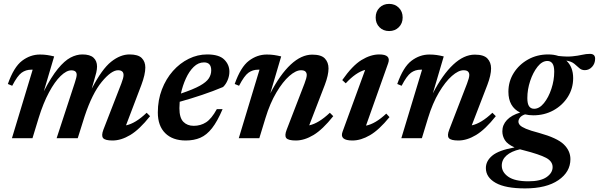

<svg xmlns="http://www.w3.org/2000/svg" viewBox="-20 -730 3163 1014"><path d="M772.5 -116.5Q716.5 -46 668 -17Q619.5 12 574.5 12Q535.5 12 524.8 -0.5Q514 -13 526 -45L621 -289.5Q632.5 -319 632.5 -333.5Q632.5 -359 603.5 -359Q568 -359 517.5 -297.8Q467 -236.5 427 -116L390.5 0H279L375 -293Q385 -323 385 -335Q385 -358.5 356.5 -358.5Q331 -358.5 300 -328.5Q269 -298.5 238.8 -242.2Q208.5 -186 184 -106.5L151.5 0H43L152.5 -362H145Q116.5 -362 94.2 -346Q72 -330 44.5 -277L21.5 -286.5Q53 -376 96.5 -409Q140 -442 191 -442Q211.5 -442 228.5 -439.5Q245.5 -437 266 -432L211.5 -248Q251 -324.5 285.8 -366.8Q320.5 -409 352.2 -425.8Q384 -442.5 415 -442.5Q455.5 -442.5 474 -425.2Q492.5 -408 492.5 -378.5Q492.5 -364.5 488.5 -347Q484.5 -329.5 477.5 -307L464.5 -261.5Q518.5 -365.5 567 -404Q615.5 -442.5 664 -442.5Q709.5 -442.5 728.5 -423.5Q747.5 -404.5 747.5 -373.5Q747.5 -337 726.5 -281L645.5 -68Q695.5 -78 754.5 -134.5Z M1155.5 -153.5Q1128 -89 1099.8 -53Q1071.5 -17 1038 -2.5Q1004.5 12 961 12Q891.5 12 852.5 -26.8Q813.5 -65.5 813.5 -136Q813.5 -201.5 835 -257.5Q856.5 -313.5 893.2 -355Q930 -396.5 976.8 -419.5Q1023.5 -442.5 1074 -442.5Q1137 -442.5 1164.2 -415.5Q1191.5 -388.5 1191.5 -351.5Q1191.5 -329 1182.2 -306.8Q1173 -284.5 1158 -270.5Q1106 -248.5 1047.2 -228.8Q988.5 -209 929 -192.5Q927.5 -175 927.5 -158.5Q927.5 -108 948.2 -86.8Q969 -65.5 1003 -65.5Q1039.5 -65.5 1068.2 -84Q1097 -102.5 1125 -153.5ZM1057.5 -400.5Q1027.5 -400.5 1003.2 -377Q979 -353.5 961.8 -315.8Q944.5 -278 935.5 -236Q1001 -258 1035.5 -277.2Q1070 -296.5 1082.8 -316.2Q1095.5 -336 1095.5 -358.5Q1095.5 -400.5 1057.5 -400.5Z M1242.5 -277 1219.5 -286.5Q1251 -376 1294.5 -409Q1338 -442 1389 -442Q1410 -442 1427.2 -439.5Q1444.5 -437 1465 -432L1407.5 -237Q1459 -336.5 1515.2 -389Q1571.5 -441.5 1629 -441.5Q1676.5 -441.5 1695.8 -421Q1715 -400.5 1715 -368.5Q1715 -333.5 1695.5 -282L1613 -68Q1663 -78.5 1722 -134.5L1740 -116.5Q1684 -46 1635.8 -17Q1587.5 12 1542.5 12Q1503 12 1492.2 -0.5Q1481.5 -13 1494 -45L1588 -288.5Q1600 -319.5 1600 -334Q1600 -345 1593.2 -352Q1586.5 -359 1569.5 -359Q1542.5 -359 1508 -328.8Q1473.5 -298.5 1439.8 -241.8Q1406 -185 1382 -106.5L1349.5 0H1241L1350.5 -362H1343Q1314.5 -362 1292.2 -346Q1270 -330 1242.5 -277Z M1964 -637.5Q1964 -669 1984 -689.2Q2004 -709.5 2035 -709.5Q2066 -709.5 2086.2 -689.2Q2106.5 -669 2106.5 -637.5Q2106.5 -606.5 2086.2 -586.2Q2066 -566 2035 -566Q2004 -566 1984 -586.2Q1964 -606.5 1964 -637.5ZM1789 -34 1908.5 -361Q1859.5 -348 1806 -290L1787.5 -307Q1841 -383.5 1889.2 -413Q1937.5 -442.5 1983 -442.5Q2046.5 -442.5 2030 -396L1913 -66.5Q1962.5 -76 2020 -130L2037 -111.5Q1982 -44 1934 -16Q1886 12 1841.5 12Q1772 12 1789 -34Z M2101 -277 2078 -286.5Q2109.5 -376 2153 -409Q2196.5 -442 2247.5 -442Q2268.5 -442 2285.8 -439.5Q2303 -437 2323.5 -432L2266 -237Q2317.5 -336.5 2373.8 -389Q2430 -441.5 2487.5 -441.5Q2535 -441.5 2554.2 -421Q2573.5 -400.5 2573.5 -368.5Q2573.5 -333.5 2554 -282L2471.5 -68Q2521.5 -78.5 2580.5 -134.5L2598.5 -116.5Q2542.5 -46 2494.2 -17Q2446 12 2401 12Q2361.5 12 2350.8 -0.5Q2340 -13 2352.5 -45L2446.5 -288.5Q2458.5 -319.5 2458.5 -334Q2458.5 -345 2451.8 -352Q2445 -359 2428 -359Q2401 -359 2366.5 -328.8Q2332 -298.5 2298.2 -241.8Q2264.5 -185 2240.5 -106.5L2208 0H2099.5L2209 -362H2201.5Q2173 -362 2150.8 -346Q2128.5 -330 2101 -277Z M2753 265Q2649.5 265 2597.8 235.8Q2546 206.5 2546 157.5Q2546 120 2580 91.8Q2614 63.5 2697.5 48.5Q2660 32 2646.5 10.2Q2633 -11.5 2633 -36.5Q2633 -70.5 2657.2 -96.2Q2681.5 -122 2727 -135.5Q2665 -166 2665 -245.5Q2665 -300 2693.2 -344.8Q2721.5 -389.5 2769 -416Q2816.5 -442.5 2875 -442.5Q2905 -442.5 2929 -434.5Q2973 -429.5 3002.8 -432.5Q3032.5 -435.5 3054 -440.5Q3075.5 -445.5 3095.5 -445.5Q3123 -445.5 3123 -420Q3123 -394.5 3107 -377Q3091 -359.5 3068.5 -359.5Q3051 -359.5 3039.5 -370.2Q3028 -381 3013 -393.2Q2998 -405.5 2971 -410Q3007 -376.5 3007 -317.5Q3007 -263 2978.8 -218.2Q2950.5 -173.5 2902.8 -147.2Q2855 -121 2796.5 -121Q2773 -121 2753 -126Q2735 -120 2726.5 -109.5Q2718 -99 2718 -87.5Q2718 -78 2726 -69Q2734 -60 2757.5 -50Q2781 -40 2827 -28Q2922.5 -1.5 2957.5 32.5Q2992.5 66.5 2992.5 110.5Q2992.5 178 2929 221.5Q2865.5 265 2753 265ZM2801 -155.5Q2828.5 -155.5 2852.8 -185.5Q2877 -215.5 2892 -260.8Q2907 -306 2907 -351.5Q2907 -381.5 2897.5 -394.8Q2888 -408 2871 -408Q2843 -408 2819 -377.8Q2795 -347.5 2780 -302.5Q2765 -257.5 2765 -212Q2765 -182 2774.2 -168.8Q2783.5 -155.5 2801 -155.5ZM2630 144.5Q2630 179.5 2664.5 203.5Q2699 227.5 2770.5 227.5Q2835 227.5 2866.8 205.2Q2898.5 183 2898.5 152.5Q2898.5 122 2863.8 103.5Q2829 85 2745 63.5Q2735 61.5 2726 58.5Q2680 69 2655 91.2Q2630 113.5 2630 144.5Z"/></svg>

Font: Newsreader Text SemiBold
Style: Italic
Weight: 600
Italic angle: -17°
Designer: Hugues Gentile
Foundry: Production Type
Version: Version 1.001